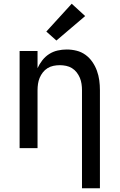

<svg xmlns="http://www.w3.org/2000/svg" viewBox="-20 -793 640 1028"><path d="M419 215V-310Q419 -327 416.5 -344Q414 -361 407.5 -376.5Q401 -392 390.5 -405.5Q380 -419 365.5 -428Q351 -437 334 -440.5Q317 -444 300 -444Q283 -444 266 -440.5Q249 -437 234.5 -428Q220 -419 209.5 -405.5Q199 -392 192.5 -376.5Q186 -361 183.5 -344Q181 -327 181 -310V0H85V-520H181V-428Q191 -450 206.5 -470Q222 -490 243 -503.5Q264 -517 288.5 -522.5Q313 -528 337 -528Q364 -528 390 -521.5Q416 -515 437.5 -499.5Q459 -484 474.5 -461.5Q490 -439 499 -414Q508 -389 511.5 -363Q515 -337 515 -310V215ZM282 -576 228 -624 364 -773 436 -707Z"/></svg>

Font: Iosevka Custom Medium Extended
Style: Regular
Weight: 500
Width: 7
Monospace: yes
Designer: Belleve Invis
Foundry: Belleve Invis
Version: Version 11.2.4; ttfautohint (v1.8.4)